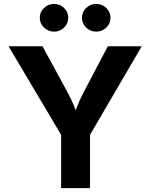

<svg xmlns="http://www.w3.org/2000/svg" viewBox="-20 -965 771 985"><path d="M293.5 0V-273.4L23.9 -727.5H198.2L321.3 -501Q335 -476.1 346.4 -451.9Q357.9 -427.7 368.7 -399.4Q378.9 -428.2 389.9 -452.4Q400.9 -476.6 414.1 -501L533.2 -727.5H707L441.9 -273.4V0ZM257.3 -802.7Q227.1 -802.7 205.6 -823.7Q184.1 -844.7 184.1 -874Q184.1 -903.3 205.6 -924.1Q227.1 -944.8 257.3 -944.8Q287.6 -944.8 308.8 -924.1Q330.1 -903.3 330.1 -874Q330.1 -844.7 308.8 -823.7Q287.6 -802.7 257.3 -802.7ZM473.6 -802.7Q443.4 -802.7 421.9 -823.7Q400.4 -844.7 400.4 -874Q400.4 -903.3 421.9 -924.1Q443.4 -944.8 473.6 -944.8Q503.9 -944.8 525.4 -924.1Q546.9 -903.3 546.9 -874Q546.9 -844.7 525.4 -823.7Q503.9 -802.7 473.6 -802.7Z"/></svg>

Font: Inter-Bold
Style: Bold
Weight: 700
Designer: Rasmus Andersson
Foundry: rsms
Version: Version 4.000;git-a52131595